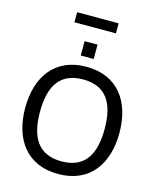

<svg xmlns="http://www.w3.org/2000/svg" viewBox="-152 -1176 1058 1291"><g transform="rotate(15 377.0 -530.0)"><path d="M378 -646C538 -646 603 -541 603 -361C603 -181 538 -76 378 -76C218 -76 153 -181 153 -361C153 -541 218 -646 378 -646ZM706 -361C706 -579 596 -734 378 -734C160 -734 50 -579 50 -361C50 -143 160 12 378 12C596 12 706 -143 706 -361ZM320 -797H410V-897H320ZM510 -1002V-1072H221V-1002Z"/></g></svg>

Font: Perun
Style: Regular
Weight: 400
Foundry: Copyright (c) Stefan Peev, Context Ltd, 2016
Version: Version 1.089